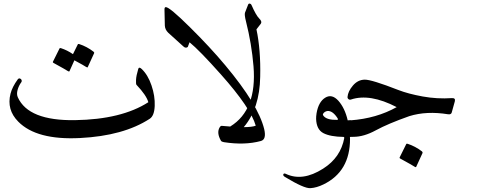

<svg xmlns="http://www.w3.org/2000/svg" viewBox="-20 -749 2611 1051"><path d="M755.4 -371.6Q789.6 -339.4 809.3 -281.5Q829.1 -223.6 826.9 -169.2Q824.7 -114.7 799.3 -98.6Q655.8 -5.4 418 6.6Q180.2 18.6 80.1 -83Q15.1 -148.4 37.6 -236.3Q46.9 -272.9 77.1 -314.5Q82.5 -321.3 89.1 -319.3Q95.7 -317.4 98.1 -311Q100.6 -304.7 97.2 -299.8Q82.5 -279.8 76.2 -256.6Q69.8 -233.4 77.6 -216.3Q135.7 -87.4 390.6 -91.3Q645.5 -95.2 792 -189.5Q781.7 -227.1 727.1 -284.7Q723.6 -288.6 724.6 -311.5Q725.6 -334.5 736.8 -371.6Q740.7 -385.3 755.4 -371.6ZM405.8 -505.9Q407.7 -509.8 413.6 -507.8Q455.6 -494.1 491.7 -466.3Q497.1 -462.4 495.1 -457.5L460.4 -381.8Q458.5 -377.4 450.2 -383.3Q442.9 -388.7 387.2 -418.9L360.4 -359.4Q358.4 -355 350.1 -360.8Q341.8 -366.7 272.5 -404.8Q268.1 -407.2 269.5 -410.6L305.7 -483.4Q307.6 -487.3 313.5 -485.4Q348.1 -474.1 379.4 -452.6Z M1194.3 -60.1Q1340.8 -45.4 1379.9 -61Q1352.5 -158.2 1189.5 -341.3Q1071.8 -473.6 1017.6 -517.6L1007.8 -491.7Q995.6 -482.9 982.9 -495.6L900.9 -569.8Q883.3 -586.9 882.3 -608.9L880.4 -696.3Q879.9 -709.5 887.2 -710Q907.2 -711.4 1018.6 -601.1Q1129.9 -491.2 1213.9 -390.6Q1393.6 -175.8 1426.3 -42Q1439.5 14.6 1407.7 22.9Q1319.3 46.9 1206.1 29.3Q1193.8 27.3 1189.9 22Q1164.6 -21.5 1182.1 -51.3Q1188 -61 1194.3 -60.1Z M1314.9 -53.7Q1290.5 -24.4 1249 -22.9Q1222.7 -22.5 1221.2 -33.2Q1219.7 -43.9 1241.2 -57.1Q1387.2 -147 1367.7 -386.2Q1357.4 -509.8 1326.7 -630.9Q1316.9 -669.4 1321.3 -680.2Q1335.4 -717.8 1338.4 -724.1Q1341.3 -730.5 1347.7 -729.2Q1354 -728 1356.4 -722.2Q1381.8 -664.1 1399.4 -647.2Q1417 -630.4 1406.2 -617.2L1383.8 -588.4Q1407.7 -476.1 1404.3 -328.6Q1401.4 -156.2 1314.9 -53.7Z M1828.6 -100.6Q1802.2 -142.6 1773.4 -141.6Q1756.3 -139.2 1748.5 -126Q1745.1 -120.6 1753.4 -111.8Q1772.5 -91.8 1825.2 -92.8Q1832 -92.8 1828.6 -100.6ZM1896 10.7Q1896.5 189.5 1751 260.3Q1713.4 278.8 1679 281Q1644.5 283.2 1540 219.7Q1527.8 212.4 1531 205.1Q1534.2 197.8 1544.4 202.6Q1635.7 246.1 1748.5 174.3Q1845.2 113.3 1864.7 5.4Q1864.3 2 1861.3 0.5Q1787.6 -0.5 1750 -20.3Q1712.4 -40 1710.4 -97.7Q1710 -110.8 1712.9 -129.4Q1723.6 -191.4 1760 -214.1Q1796.4 -236.8 1832 -197.8Q1867.7 -157.7 1883.3 -90.3Q1890.6 -90.8 1898.9 -91.3Q1913.6 -91.8 1920.4 -68.4Q1927.2 -45.9 1925.3 -22.9Q1923.3 0 1915 0Q1907.7 0.5 1895.5 0.5Q1896 5.4 1896 10.7Z M1882.3 -218.3Q1884.8 -249 1911.9 -280.8Q1939 -312.5 1976.6 -313Q2014.2 -313.5 2160.6 -256.3Q2214.4 -235.4 2293.7 -220.9Q2373 -206.5 2453.1 -211.9Q2474.6 -213.4 2469.7 -194.3L2452.6 -132.8Q2449.2 -121.1 2432.6 -123.5Q2315.4 -142.6 2220.7 -113.3Q2104.5 -72.3 2037.1 -35.6Q1971.7 0 1915 0Q1908.7 0 1902.8 -9.8Q1885.7 -40.5 1888.2 -64.9Q1890.6 -89.4 1898.9 -90.3Q2040.5 -100.6 2151.4 -162.6Q2004.9 -238.8 1900.9 -204.1Q1893.6 -201.7 1887.7 -206.3Q1881.8 -210.9 1882.3 -218.3ZM2203.6 40Q2205.6 36.1 2211.4 38.1Q2253.4 51.8 2289.6 79.6Q2294.4 83.5 2293 88.4L2258.3 164.1Q2256.3 168.5 2248 162.6Q2239.7 156.7 2170.4 118.7Q2166 116.2 2167.5 112.8Z"/></svg>

Font: Amiri
Style: Slanted
Weight: 400
Italic angle: 9°
Designer: Khaled Hosny
Version: Version 000.107